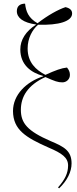

<svg xmlns="http://www.w3.org/2000/svg" viewBox="-20 -821 422 1049"><path d="M303 208C347 166 371 118 371 72C371 3 331 -19 257 -50C130 -105 94 -148 94 -221C94 -292 131 -356 228 -400C280 -377 296 -371 321 -371C342 -371 362 -387 362 -412C362 -428 356 -440 346 -452C316 -449 283 -437 228 -412C176 -439 131 -480 131 -556C131 -612 156 -658 188 -686C302 -682 374 -705 374 -747C374 -765 363 -776 338 -782C298 -769 242 -738 185 -694C135 -723 122 -758 117 -801C90 -801 72 -788 72 -760C72 -724 106 -697 178 -687C120 -650 91 -603 91 -551C91 -467 149 -424 216 -406V-404C123 -374 51 -303 51 -214C52 -112 120 -70 247 -14C318 16 352 40 352 83C352 125 335 160 297 203Z"/></svg>

Font: Noto Serif Display SemiCondensed ExtraLight
Style: Regular
Weight: 200
Width: 4
Designer: Monotype Design Team
Foundry: Monotype Imaging Inc.
Version: Version 2.009